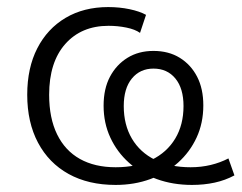

<svg xmlns="http://www.w3.org/2000/svg" viewBox="-20 -515 683 543"><path d="M307 8Q230 8 174 -23Q118 -54 87.5 -111.5Q57 -169 57 -247Q57 -323 85.5 -378.5Q114 -434 165.5 -464.5Q217 -495 286 -495Q318 -495 346.5 -489Q375 -483 393 -473L376 -422Q362 -432 337.5 -437Q313 -442 287 -442Q210 -442 164.5 -390.5Q119 -339 119 -247Q119 -181 141.5 -135Q164 -89 206 -65.5Q248 -42 307 -42Q366 -42 409 -63Q452 -84 475.5 -123Q499 -162 499 -215Q499 -265 476 -293Q453 -321 414 -321Q376 -321 353 -293Q330 -265 330 -215Q330 -162 353 -123Q376 -84 418.5 -63Q461 -42 519 -42Q549 -42 576 -48.5Q603 -55 626 -67L643 -19Q617 -5 587 1.5Q557 8 523 8Q469 8 423.5 -8.5Q378 -25 344.5 -55Q311 -85 292 -126Q273 -167 273 -216Q273 -264 291 -298Q309 -332 340.5 -351.5Q372 -371 414 -371Q457 -371 488.5 -351.5Q520 -332 537.5 -298Q555 -264 555 -217Q555 -167 536 -126Q517 -85 483.5 -55Q450 -25 405 -8.5Q360 8 307 8Z"/></svg>

Font: Nunito Sans 11pt Light
Style: Regular
Weight: 300
Version: Version 3.101;gftools[0.9.27]